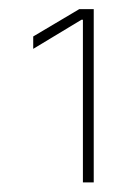

<svg xmlns="http://www.w3.org/2000/svg" viewBox="-20 -840 302 415"><path d="M182.6 -820.3V-445.8H159.2V-797.4H156.2L51.8 -734.4V-761.2L151.4 -820.3Z"/></svg>

Font: Inter 16pt Thin
Style: Regular
Weight: 250
Version: Version 4.001;git-66647c0bb